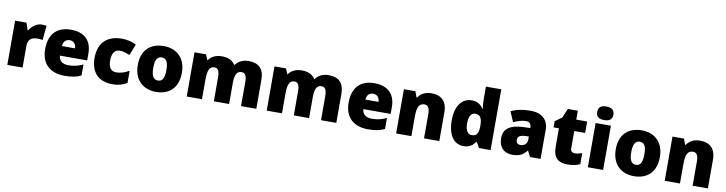

<svg xmlns="http://www.w3.org/2000/svg" viewBox="-24 -1565 8937 2364"><g transform="rotate(10 4444.5 -383.0)"><path d="M400 -563C337 -563 277 -519 247 -465H238L208 -553H66V0H257V-272C257 -372 328 -383 376 -383C411 -383 428 -380 441 -377L458 -557C447 -559 421 -563 400 -563Z M764 -563C601 -563 491 -472 491 -273C491 -76 615 10 782 10C878 10 936 -3 989 -31V-168C928 -139 874 -126 805 -126C727 -126 687 -167 684 -225H1025V-310C1025 -479 925 -563 764 -563ZM771 -433C823 -433 851 -394 852 -345H688C693 -406 726 -433 771 -433Z M1385 10C1461 10 1516 -9 1562 -39V-191C1513 -160 1456 -142 1401 -142C1343 -142 1303 -179 1303 -275C1303 -368 1342 -413 1400 -413C1442 -413 1479 -400 1525 -380L1581 -521C1529 -547 1468 -563 1400 -563C1233 -563 1109 -475 1109 -274C1109 -77 1217 10 1385 10Z M2200 -278C2200 -461 2085 -563 1926 -563C1753 -563 1648 -461 1648 -278C1648 -93 1763 10 1923 10C2095 10 2200 -93 2200 -278ZM1842 -278C1842 -372 1866 -421 1924 -421C1984 -421 2006 -372 2006 -278C2006 -183 1984 -132 1925 -132C1865 -132 1842 -183 1842 -278Z M2984 -563C2915 -563 2858 -535 2823 -486H2817C2784 -534 2733 -563 2652 -563C2570 -563 2515 -530 2486 -485H2481L2453 -553H2309V0H2500V-242C2500 -352 2518 -413 2584 -413C2627 -413 2648 -381 2648 -301V0H2839V-258C2839 -357 2859 -413 2921 -413C2965 -413 2988 -385 2988 -301V0H3179V-360C3179 -502 3110 -563 2984 -563Z M3984 -563C3915 -563 3858 -535 3823 -486H3817C3784 -534 3733 -563 3652 -563C3570 -563 3515 -530 3486 -485H3481L3453 -553H3309V0H3500V-242C3500 -352 3518 -413 3584 -413C3627 -413 3648 -381 3648 -301V0H3839V-258C3839 -357 3859 -413 3921 -413C3965 -413 3988 -385 3988 -301V0H4179V-360C4179 -502 4110 -563 3984 -563Z M4558 -563C4395 -563 4285 -472 4285 -273C4285 -76 4409 10 4576 10C4672 10 4730 -3 4783 -31V-168C4722 -139 4668 -126 4599 -126C4521 -126 4481 -167 4478 -225H4819V-310C4819 -479 4719 -563 4558 -563ZM4565 -433C4617 -433 4645 -394 4646 -345H4482C4487 -406 4520 -433 4565 -433Z M5273 -563C5195 -563 5139 -532 5104 -480H5097L5071 -553H4927V0H5118V-242C5118 -352 5137 -413 5209 -413C5256 -413 5276 -375 5276 -302V0H5467V-360C5467 -502 5387 -563 5273 -563Z M5769 10C5845 10 5889 -26 5916 -70H5923L5964 0H6108V-760H5916V-612C5916 -565 5920 -510 5925 -482H5921C5892 -528 5850 -563 5776 -563C5656 -563 5573 -465 5573 -276C5573 -89 5655 10 5769 10ZM5847 -141C5799 -141 5766 -181 5766 -273C5766 -366 5799 -409 5845 -409C5912 -409 5932 -361 5932 -274V-259C5930 -179 5908 -141 5847 -141Z M6510 -563C6410 -563 6330 -546 6266 -513L6321 -387C6375 -411 6431 -428 6475 -428C6516 -428 6542 -409 6542 -360V-352L6450 -349C6294 -342 6210 -287 6210 -169C6210 -48 6282 10 6378 10C6470 10 6513 -14 6560 -73H6564L6601 0H6733V-363C6733 -491 6650 -563 6510 -563ZM6499 -245 6543 -247V-204C6543 -157 6505 -125 6459 -125C6426 -125 6404 -142 6404 -180C6404 -220 6429 -242 6499 -245Z M7134 -141C7101 -141 7082 -159 7082 -195V-410H7218V-553H7082V-664H6957L6908 -548L6823 -488V-410H6890V-182C6890 -32 6963 10 7071 10C7143 10 7184 -3 7226 -21V-160C7195 -149 7168 -141 7134 -141Z M7420 -776C7364 -776 7319 -759 7319 -691C7319 -625 7364 -607 7420 -607C7475 -607 7522 -625 7522 -691C7522 -759 7475 -776 7420 -776ZM7515 -553H7324V0H7515Z M8176 -278C8176 -461 8061 -563 7902 -563C7729 -563 7624 -461 7624 -278C7624 -93 7739 10 7899 10C8071 10 8176 -93 8176 -278ZM7818 -278C7818 -372 7842 -421 7900 -421C7960 -421 7982 -372 7982 -278C7982 -183 7960 -132 7901 -132C7841 -132 7818 -183 7818 -278Z M8631 -563C8553 -563 8497 -532 8462 -480H8455L8429 -553H8285V0H8476V-242C8476 -352 8495 -413 8567 -413C8614 -413 8634 -375 8634 -302V0H8825V-360C8825 -502 8745 -563 8631 -563Z"/></g></svg>

Font: Noto Sans Bengali Black
Style: Regular
Weight: 900
Designer: Jelle Bosma - Monotype Design Team
Foundry: Monotype Imaging Inc.
Version: Version 2.003